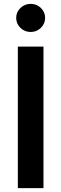

<svg xmlns="http://www.w3.org/2000/svg" viewBox="-20 -967 315 987"><path d="M203.5 -727.3V0H71.7V-727.3ZM137.8 -802.6Q106.9 -802.6 85 -823.9Q63.2 -845.2 63.2 -875Q63.2 -904.8 85 -926Q106.9 -947.1 137.8 -947.1Q168.3 -947.1 190.2 -926Q212 -904.8 212 -875Q212 -845.2 190.2 -823.9Q168.3 -802.6 137.8 -802.6Z"/></svg>

Font: Inter UI Semi Bold
Style: Regular
Weight: 600
Designer: Rasmus Andersson
Foundry: rsms
Version: 3.2;8d6f07862